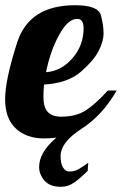

<svg xmlns="http://www.w3.org/2000/svg" viewBox="-33 -529 471 742"><path d="M290 -419.9Q290 -456.1 265.1 -456.1Q229.5 -456.1 195.3 -393.8Q161.1 -331.5 145 -250Q203.1 -253.9 246.6 -303.5Q290 -353 290 -419.9ZM118.2 116.7Q118.2 59.1 185.1 2.9Q165 5.9 136.2 5.9Q69.3 5.9 28.1 -32.5Q-13.2 -70.8 -13.2 -145.5Q-13.2 -220.2 33.2 -364.5Q79.6 -508.8 256.8 -508.8Q346.7 -508.8 356.9 -470.2Q367.2 -431.6 367.2 -400.4Q367.2 -369.1 348.1 -332Q329.1 -294.9 279.3 -251.5Q229.5 -208 137.2 -202.1Q134.8 -173.8 134.8 -155.3Q134.8 -113.3 152.1 -95.7Q169.4 -78.1 203.1 -78.1Q261.2 -78.1 299.1 -102.8Q336.9 -127.4 383.8 -179.2H418Q362.3 -82.5 281.7 -31Q201.2 20.5 201.2 74.2Q201.2 104 210.9 118.9Q220.7 133.8 234.9 133.8Q249 133.8 258.1 130.4Q267.1 127 275.6 121.8Q284.2 116.7 292.5 110.8Q300.8 105 308.1 100.1Q306.2 117.7 306.2 130.9Q276.9 160.2 253.4 176.5Q230 192.9 203.1 192.9Q159.2 192.9 138.7 168.7Q118.2 144.5 118.2 116.7Z"/></svg>

Font: Lobster-Regular
Style: Regular
Weight: 400
Designer: Pablo Impallari
Foundry: Pablo Impallari
Version: Version 1.007; ttfautohint (v1.1) -l 8 -r 50 -G 50 -x 14 -D 